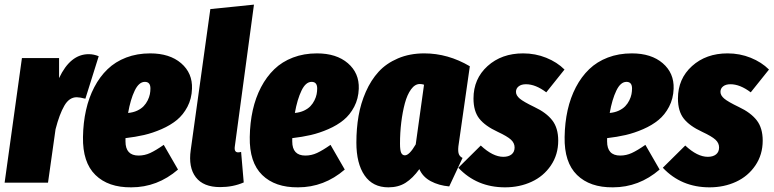

<svg xmlns="http://www.w3.org/2000/svg" viewBox="-32 -783 3316 823"><path d="M348.1 -550.8Q370.1 -550.8 391.1 -542L334 -359.9Q309.6 -366.2 296.9 -366.2Q264.6 -366.2 243.7 -329.8Q222.7 -293.5 206.1 -229L173.8 0H-12.2L62 -534.2H221.2V-448.2Q269.5 -550.8 348.1 -550.8Z M611.8 -554.2Q695.3 -554.2 744.4 -512Q793.5 -469.7 791 -402.8Q789.6 -359.9 771.5 -325.4Q753.4 -291 726.1 -268.6Q698.7 -246.1 660.6 -229.5Q622.6 -212.9 585.4 -204.3Q548.3 -195.8 505.9 -190.9V-176.8Q505.9 -116.2 562 -116.2Q587.9 -116.2 611.8 -127.2Q635.7 -138.2 669.9 -162.1L731 -56.2Q642.6 20 530.8 20Q432.1 21 377 -33Q321.8 -86.9 323.7 -195.8Q324.7 -257.3 336.7 -310.8Q348.6 -364.3 372.1 -409.2Q395.5 -454.1 429 -486.3Q462.4 -518.6 509 -536.4Q555.7 -554.2 611.8 -554.2ZM517.1 -298.8Q539.1 -300.8 556.2 -308.8Q573.2 -316.9 583.7 -327.9Q594.2 -338.9 601.1 -352.8Q607.9 -366.7 610.4 -379.2Q612.8 -391.6 612.8 -403.8Q612.8 -432.1 588.9 -432.1Q563.5 -432.1 545.4 -394.5Q527.3 -356.9 517.1 -298.8Z M1056.6 -763.2 974.6 -155.8Q970.7 -129.9 988.8 -129.9Q993.7 -129.9 1001.5 -131.8L1012.7 -1Q966.8 19 911.6 19Q839.8 19 807.4 -23.2Q774.9 -65.4 785.6 -140.1L869.6 -744.1Z M1326.7 -554.2Q1410.2 -554.2 1459.2 -512Q1508.3 -469.7 1505.9 -402.8Q1504.4 -359.9 1486.3 -325.4Q1468.3 -291 1440.9 -268.6Q1413.6 -246.1 1375.5 -229.5Q1337.4 -212.9 1300.3 -204.3Q1263.2 -195.8 1220.7 -190.9V-176.8Q1220.7 -116.2 1276.9 -116.2Q1302.7 -116.2 1326.7 -127.2Q1350.6 -138.2 1384.8 -162.1L1445.8 -56.2Q1357.4 20 1245.6 20Q1147 21 1091.8 -33Q1036.6 -86.9 1038.6 -195.8Q1039.6 -257.3 1051.5 -310.8Q1063.5 -364.3 1086.9 -409.2Q1110.4 -454.1 1143.8 -486.3Q1177.2 -518.6 1223.9 -536.4Q1270.5 -554.2 1326.7 -554.2ZM1231.9 -298.8Q1253.9 -300.8 1271 -308.8Q1288.1 -316.9 1298.6 -327.9Q1309.1 -338.9 1315.9 -352.8Q1322.8 -366.7 1325.2 -379.2Q1327.6 -391.6 1327.6 -403.8Q1327.6 -432.1 1303.7 -432.1Q1278.3 -432.1 1260.3 -394.5Q1242.2 -356.9 1231.9 -298.8Z M1786.6 -554.2Q1888.2 -554.2 1981.9 -499L1934.6 -168Q1930.2 -142.1 1933.3 -127.4Q1936.5 -112.8 1950.7 -106L1893.6 16.1Q1849.1 12.2 1814.5 -6.3Q1779.8 -24.9 1765.6 -58.1Q1737.3 -19 1706.5 0.5Q1675.8 20 1632.8 20Q1565.9 20 1530.8 -31Q1495.6 -82 1495.6 -171.9Q1495.6 -231.9 1504.9 -285.9Q1514.2 -339.8 1536.1 -389.6Q1558.1 -439.5 1590.8 -475.3Q1623.5 -511.2 1673.8 -532.7Q1724.1 -554.2 1786.6 -554.2ZM1767.6 -422.9Q1746.6 -422.9 1730 -400.1Q1713.4 -377.4 1703.4 -340.1Q1693.4 -302.7 1688 -258.3Q1682.6 -213.9 1682.6 -167Q1682.6 -138.7 1687.7 -127.9Q1692.9 -117.2 1703.6 -117.2Q1722.7 -117.2 1750 -164.1L1785.6 -419.9Q1776.9 -422.9 1767.6 -422.9Z M2210.4 -554.2Q2262.7 -554.2 2309.3 -535.4Q2356 -516.6 2387.7 -484.9L2309.6 -387.2Q2263.7 -421.9 2222.7 -421.9Q2202.6 -421.9 2191.2 -412.8Q2179.7 -403.8 2179.7 -389.2Q2179.7 -374 2195.8 -360.4Q2211.9 -346.7 2258.8 -324.2Q2309.6 -300.3 2335.2 -267.3Q2360.8 -234.4 2360.8 -180.2Q2360.8 -120.1 2329.3 -73.7Q2297.9 -27.3 2246.3 -3.7Q2194.8 20 2132.8 20Q2011.7 20 1932.6 -64L2028.8 -159.2Q2080.6 -110.8 2125.5 -110.8Q2147.9 -110.8 2160.9 -121.3Q2173.8 -131.8 2173.8 -150.9Q2173.8 -169.9 2158.2 -184.3Q2142.6 -198.7 2101.6 -217.8Q2046.9 -243.2 2022.2 -274.9Q1997.6 -306.6 1997.6 -360.8Q1997.6 -445.3 2057.9 -499.8Q2118.2 -554.2 2210.4 -554.2Z M2676.3 -554.2Q2759.8 -554.2 2808.8 -512Q2857.9 -469.7 2855.5 -402.8Q2854 -359.9 2835.9 -325.4Q2817.9 -291 2790.5 -268.6Q2763.2 -246.1 2725.1 -229.5Q2687 -212.9 2649.9 -204.3Q2612.8 -195.8 2570.3 -190.9V-176.8Q2570.3 -116.2 2626.5 -116.2Q2652.3 -116.2 2676.3 -127.2Q2700.2 -138.2 2734.4 -162.1L2795.4 -56.2Q2707 20 2595.2 20Q2496.6 21 2441.4 -33Q2386.2 -86.9 2388.2 -195.8Q2389.2 -257.3 2401.1 -310.8Q2413.1 -364.3 2436.5 -409.2Q2460 -454.1 2493.4 -486.3Q2526.9 -518.6 2573.5 -536.4Q2620.1 -554.2 2676.3 -554.2ZM2581.5 -298.8Q2603.5 -300.8 2620.6 -308.8Q2637.7 -316.9 2648.2 -327.9Q2658.7 -338.9 2665.5 -352.8Q2672.4 -366.7 2674.8 -379.2Q2677.2 -391.6 2677.2 -403.8Q2677.2 -432.1 2653.3 -432.1Q2627.9 -432.1 2609.9 -394.5Q2591.8 -356.9 2581.5 -298.8Z M3086.9 -554.2Q3139.2 -554.2 3185.8 -535.4Q3232.4 -516.6 3264.2 -484.9L3186 -387.2Q3140.1 -421.9 3099.1 -421.9Q3079.1 -421.9 3067.6 -412.8Q3056.2 -403.8 3056.2 -389.2Q3056.2 -374 3072.3 -360.4Q3088.4 -346.7 3135.3 -324.2Q3186 -300.3 3211.7 -267.3Q3237.3 -234.4 3237.3 -180.2Q3237.3 -120.1 3205.8 -73.7Q3174.3 -27.3 3122.8 -3.7Q3071.3 20 3009.3 20Q2888.2 20 2809.1 -64L2905.3 -159.2Q2957 -110.8 3002 -110.8Q3024.4 -110.8 3037.4 -121.3Q3050.3 -131.8 3050.3 -150.9Q3050.3 -169.9 3034.7 -184.3Q3019 -198.7 2978 -217.8Q2923.3 -243.2 2898.7 -274.9Q2874 -306.6 2874 -360.8Q2874 -445.3 2934.3 -499.8Q2994.6 -554.2 3086.9 -554.2Z"/></svg>

Font: Fira Sans Compressed Heavy
Style: Italic
Weight: 900
Width: 3
Italic angle: -8°
Designer: Carrois Corporate & Edenspiekermann AG
Foundry: Carrois Corporate GbR & Edenspiekermann AG
Version: Version 4.203;PS 004.203;hotconv 1.0.88;makeotf.lib2.5.64775